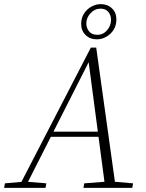

<svg xmlns="http://www.w3.org/2000/svg" viewBox="-54 -912 711 932"><path d="M-34 0 -30 -22 60 -30H75L171 -22L167 0ZM35 0 387 -681H413L508 0H457L374 -628H385L381 -619L67 0ZM179 -248 187 -273H452L451 -248ZM351 0 355 -22 471 -31H489L592 -22L588 0ZM416 -721Q383 -721 361.5 -742Q340 -763 340 -796Q340 -825 354 -846.5Q368 -868 390 -880Q412 -892 435 -892Q468 -892 489.5 -871.5Q511 -851 511 -818Q511 -789 497.5 -767.5Q484 -746 462 -733.5Q440 -721 416 -721ZM418 -743Q447 -743 466 -765.5Q485 -788 485 -816Q485 -838 472 -854Q459 -870 434 -870Q406 -870 385.5 -848Q365 -826 365 -798Q365 -776 378.5 -759.5Q392 -743 418 -743Z"/></svg>

Font: Source Serif 4 36pt Light
Style: Italic
Weight: 300
Italic angle: -12°
Designer: Frank Grießhammer
Foundry: Adobe Systems Incorporated
Version: Version 4.004;hotconv 1.0.116;makeotfexe 2.5.65601